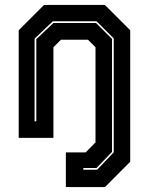

<svg xmlns="http://www.w3.org/2000/svg" viewBox="-20 -560 605 780"><path d="M247.5 200V59H328L368 18.5V-368L337.5 -398.5H227.5L197 -368V0H56V-437L159 -540H406L509 -437V97L406.5 200ZM318.5 129.5H374.5L442 59V-404L372.5 -473.5H194.5L120.5 -403V-67H127.5V-401L197 -466.5H370L435 -402V57L372 122.5H318.5Z"/></svg>

Font: Tourney Thin ExtraBold
Style: Regular
Weight: 800
Version: Version 1.015